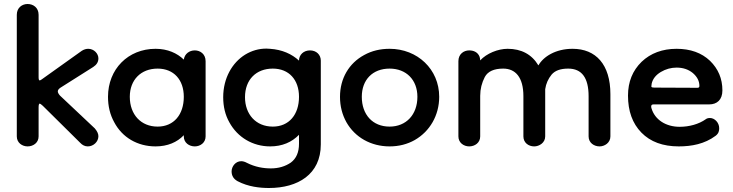

<svg xmlns="http://www.w3.org/2000/svg" viewBox="-20 -716 3664 960"><path d="M118 16C146 16 173 -2 173 -34V-179C173 -192 175 -198 179 -198C181 -198 186 -194 194 -187L381 -2C392 10 405 16 419 16C447 16 472 -7 472 -35C472 -47 466 -60 454 -74L280 -238C273 -246 269 -253 269 -259C269 -266 274 -272 283 -278L446 -381C463 -392 472 -406 472 -424C472 -448 450 -472 421 -472C411 -472 400 -469 389 -462L190 -320C185 -316 181 -314 178 -314C175 -314 173 -319 173 -330V-642C173 -678 146 -696 118 -696C91 -696 64 -678 64 -642V-34C64 -2 91 16 118 16Z M758 16C818 16 866 -5 899 -40V-34C899 -2 926 16 954 16C981 16 1008 -2 1008 -34V-410C1008 -446 981 -464 954 -464C927 -464 903 -447 899 -418C866 -450 818 -472 758 -472C620 -472 520 -370 520 -232C520 -185 530 -143 551 -105C591 -29 667 16 758 16ZM768 -83C685 -83 629 -143 629 -232C629 -317 685 -373 768 -373C849 -373 899 -317 899 -232C899 -143 849 -83 768 -83Z M1325 224C1469 224 1584 156 1584 6V-413C1584 -442 1562 -464 1530 -464C1498 -464 1475 -442 1475 -413C1439 -446 1391 -468 1330 -472C1324 -472 1318 -473 1312 -473C1274 -473 1239 -463 1206 -443C1141 -403 1096 -325 1096 -230C1096 -183 1106 -141 1127 -104C1168 -29 1244 16 1331 16C1391 16 1439 -5 1475 -42V3C1475 46 1461 77 1434 97C1406 116 1373 126 1334 126C1297 126 1255 119 1214 98C1205 93 1195 90 1186 90C1158 90 1138 116 1138 141C1138 163 1148 179 1168 190C1221 218 1280 224 1325 224ZM1344 -83C1259 -83 1205 -145 1205 -230C1205 -318 1261 -373 1344 -373C1425 -373 1475 -317 1475 -232C1475 -143 1425 -83 1344 -83Z M1928 16C1975 16 2017 5 2054 -16C2129 -59 2176 -139 2176 -232C2176 -370 2067 -472 1928 -472C1881 -472 1839 -462 1801 -441C1725 -400 1680 -324 1680 -232C1680 -185 1691 -143 1712 -105C1755 -29 1835 16 1928 16ZM1928 -83C1843 -83 1789 -143 1789 -232C1789 -317 1843 -373 1928 -373C2011 -373 2067 -317 2067 -232C2067 -143 2011 -83 1928 -83Z M2326 16C2354 16 2381 -2 2381 -34V-237C2381 -271 2389 -302 2404 -331C2419 -359 2450 -373 2496 -373C2557 -373 2597 -330 2597 -235V-34C2597 -2 2623 16 2651 16C2676 16 2706 -2 2706 -34V-270C2710 -298 2721 -322 2738 -343C2755 -363 2782 -373 2821 -373C2889 -373 2923 -327 2923 -235V-34C2923 -2 2950 16 2978 16C3003 16 3032 -2 3032 -34V-245C3032 -394 2959 -472 2843 -472C2758 -472 2697 -433 2672 -389C2639 -444 2587 -472 2518 -472C2470 -472 2413 -449 2381 -414C2381 -419 2380 -425 2378 -432C2369 -456 2347 -464 2326 -464C2299 -464 2272 -446 2272 -410V-34C2272 -2 2299 16 2326 16Z M3374 16C3438 16 3503 4 3558 -37C3574 -49 3576 -63 3576 -75C3576 -103 3553 -126 3530 -126C3521 -126 3514 -124 3509 -120C3474 -95 3426 -82 3378 -82C3311 -82 3254 -116 3237 -176C3236 -179 3236 -181 3236 -184C3236 -191 3240 -194 3248 -194H3526C3565 -194 3592 -217 3592 -264C3592 -323 3571 -372 3530 -412C3488 -452 3432 -472 3363 -472C3292 -472 3233 -450 3188 -407C3143 -363 3120 -307 3120 -238C3120 -161 3142 -99 3187 -53C3232 -7 3294 16 3374 16ZM3251 -278C3234 -278 3237 -284 3237 -286C3237 -289 3238 -291 3238 -294C3238 -295 3238 -296 3238 -296C3243 -321 3259 -341 3284 -356C3309 -371 3336 -378 3363 -378C3395 -378 3422 -369 3444 -351C3466 -332 3477 -311 3477 -286C3477 -280 3474 -277 3467 -277Z"/></svg>

Font: Dongle
Style: Regular
Weight: 400
Designer: Yanghee Ryu
Foundry: Yanghee Ryu
Version: Version 2.000